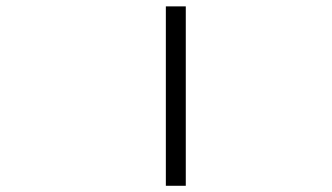

<svg xmlns="http://www.w3.org/2000/svg" viewBox="-20 -645 1040 602"><path d="M562.5 -62.5H500V-625H562.5Z"/></svg>

Font: 寒蝉点阵体 16px
Style: Regular
Weight: 400
Designer: Designed by Warren2060
Foundry: ChillType
Version: Version 1.000